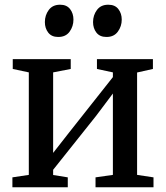

<svg xmlns="http://www.w3.org/2000/svg" viewBox="-20 -793 702 813"><path d="M32.5 0V-42L102 -52.5V-486.5L34 -501V-542.5H279.5V-501L205 -486.5V-145.5L271.5 -230.5L458 -466.5V-486.5L390.5 -501V-542.5H627.5V-501L560.5 -486V-52.5L630 -42V0H384.5V-42L458 -52.5V-397L387 -302.5L205 -74V-52L267 -42V0ZM226 -636.5Q198.5 -636.5 184.2 -655Q170 -673.5 170 -699.5Q170 -728.5 186.5 -750.8Q203 -773 234 -773H235Q262.5 -773 276.8 -754.5Q291 -736 291 -710Q291 -681.5 274.8 -659Q258.5 -636.5 227 -636.5ZM430.5 -636.5Q402.5 -636.5 388.2 -655Q374 -673.5 374 -699.5Q374 -728.5 390.5 -750.8Q407 -773 438 -773H439Q467 -773 481.2 -754.5Q495.5 -736 495.5 -710Q495.5 -681.5 479 -659Q462.5 -636.5 431.5 -636.5Z"/></svg>

Font: Merriweather 48pt
Style: Regular
Weight: 400
Version: Version 2.100